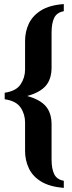

<svg xmlns="http://www.w3.org/2000/svg" viewBox="-20 -711 352 942"><path d="M293 211Q223 205 181.5 179.5Q140 154 121.5 114.5Q103 75 103 30V-110Q103 -151 81 -183.5Q59 -216 3 -224V-256Q59 -264 81 -297Q103 -330 103 -370V-510Q103 -556 121.5 -595Q140 -634 181.5 -660Q223 -686 293 -691V-656Q259 -650 246 -623.5Q233 -597 233 -552V-380Q233 -323 204.5 -290Q176 -257 113 -240Q176 -223 204.5 -190Q233 -157 233 -100V72Q233 117 246 143.5Q259 170 293 176Z"/></svg>

Font: El Messiri
Style: Bold
Weight: 700
Designer: Mohamed Gaber
Foundry: Kief Type Foundry
Version: Version 2.020; ttfautohint (v1.8.3)